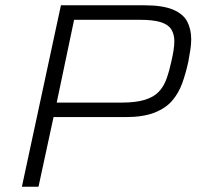

<svg xmlns="http://www.w3.org/2000/svg" viewBox="-20 -708 751 728"><path d="M63 0 211 -688H526Q597 -688 636 -671.5Q675 -655 690 -626Q705 -597 705 -559Q705 -539 701.5 -517.5Q698 -496 694 -474Q685 -432 671.5 -394Q658 -356 633.5 -327Q609 -298 566 -281Q523 -264 455 -264H183L126 0ZM195 -319H441Q495 -319 529 -329.5Q563 -340 582 -360Q601 -380 611.5 -409.5Q622 -439 630 -476Q635 -498 638 -517Q641 -536 641 -552Q641 -578 629.5 -596.5Q618 -615 589.5 -624Q561 -633 508 -633H261Z"/></svg>

Font: Saira SemiExpanded Light
Style: Italic
Weight: 300
Width: 6
Italic angle: -12°
Designer: Hector Gatti with collaboration of the Omnibus-Type team
Foundry: Omnibus-Type
Version: Version 1.101